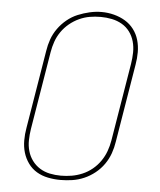

<svg xmlns="http://www.w3.org/2000/svg" viewBox="-53 -792 707 847"><g transform="rotate(5 300.0 -369.0)"><path d="M246 8Q218 8 190.5 2.5Q163 -3 140.5 -16.5Q118 -30 102.5 -51.5Q87 -73 79.5 -98.5Q72 -124 72 -152Q72 -180 77 -208L134 -553Q138 -580 147 -605.5Q156 -631 172.5 -654Q189 -677 211 -695Q233 -713 258.5 -723.5Q284 -734 310.5 -740Q337 -746 363 -746Q391 -746 418 -739Q445 -732 467.5 -718.5Q490 -705 506 -684Q522 -663 529.5 -637Q537 -611 537 -583Q537 -555 532 -527L475 -182Q471 -155 462 -129.5Q453 -104 437 -81Q421 -58 398.5 -40Q376 -22 350.5 -11Q325 0 298.5 4Q272 8 246 8Q246 8 246 8Q246 8 246 8ZM246 -11Q270 -11 294 -15Q318 -19 341.5 -29Q365 -39 385 -55.5Q405 -72 419.5 -93Q434 -114 442.5 -137.5Q451 -161 455 -185L512 -530Q516 -555 516.5 -580Q517 -605 510.5 -628.5Q504 -652 490 -671Q476 -690 455.5 -702Q435 -714 410.5 -719Q386 -724 361 -724Q336 -724 312.5 -720Q289 -716 266 -705.5Q243 -695 223 -678.5Q203 -662 188.5 -641Q174 -620 166 -597Q158 -574 154 -550L97 -205Q93 -180 92.5 -155Q92 -130 98.5 -107Q105 -84 119 -65Q133 -46 153 -33.5Q173 -21 197 -16Q221 -11 246 -11Z"/></g></svg>

Font: Iosevka Curly Slab ThEx
Style: Italic
Weight: 100
Width: 7
Italic angle: -9°
Monospace: yes
Designer: Belleve Invis
Foundry: Belleve Invis
Version: Version 11.1.0; ttfautohint (v1.8.3)